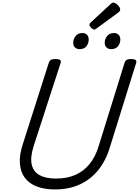

<svg xmlns="http://www.w3.org/2000/svg" viewBox="-20 -1461 1085 1500"><path d="M409 19Q327 19 267.5 -4Q208 -27 174.5 -71.5Q141 -116 135.5 -181.5Q130 -247 157 -331L362 -973Q367 -987 378.5 -993.5Q390 -1000 414 -1000Q437 -1000 448 -993Q459 -986 454 -970L243 -320Q215 -231 228 -175Q241 -119 289.5 -92.5Q338 -66 417 -66Q504 -66 569.5 -95Q635 -124 680.5 -180.5Q726 -237 751 -320L954 -973Q959 -987 970.5 -993.5Q982 -1000 1005 -1000Q1053 -1000 1044 -970L838 -309Q805 -201 744 -128Q683 -55 599 -18Q515 19 409 19ZM601 -1077Q580 -1077 566 -1090Q552 -1103 552 -1128Q552 -1155 570.5 -1179Q589 -1203 625 -1203Q645 -1203 659 -1190Q673 -1177 673 -1152Q673 -1124 656 -1100.5Q639 -1077 601 -1077ZM847 -1077Q827 -1077 812.5 -1090Q798 -1103 798 -1128Q798 -1155 816.5 -1179Q835 -1203 871 -1203Q891 -1203 905.5 -1190Q920 -1177 920 -1152Q920 -1124 902.5 -1100.5Q885 -1077 847 -1077ZM717 -1230Q706 -1230 692.5 -1243.5Q679 -1257 679 -1267Q679 -1271 680.5 -1275Q682 -1279 688 -1285L845 -1430Q850 -1435 854.5 -1438Q859 -1441 865 -1441Q875 -1441 887.5 -1432Q900 -1423 909.5 -1411Q919 -1399 919 -1388Q919 -1381 916.5 -1376Q914 -1371 904 -1363L736 -1240Q730 -1236 725.5 -1233Q721 -1230 717 -1230Z"/></svg>

Font: Playwrite CZ
Style: Regular
Weight: 400
Designer: Veronika Burian, José Scaglione
Foundry: TypeTogether
Version: Version 1.002